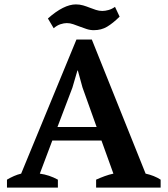

<svg xmlns="http://www.w3.org/2000/svg" viewBox="-20 -853 762 873"><path d="M441.4 -213.9H217.8L161.1 -63.5Q204.1 -57.6 243.2 -36.1V0H11.7V-36.1Q27.3 -45.4 43.5 -52.5Q59.6 -59.6 76.2 -63.5L327.6 -673.3H397.5L642.1 -63.5Q660.6 -59.6 678.5 -52.5Q696.3 -45.4 710.4 -36.1V0H417V-36.1Q435.1 -44.4 455.8 -52Q476.6 -59.6 495.6 -63.5ZM241.2 -275.4H419.4L355 -455.6L334 -532.2H332L309.1 -454.1ZM523.9 -777.3Q493.7 -747.6 467.3 -731.7Q440.9 -715.8 406.7 -715.8Q389.2 -715.8 373.3 -721.2Q357.4 -726.6 342.3 -732.2Q327.1 -737.8 313 -742.9Q298.8 -748 283.7 -748Q271 -748 255.1 -742.9Q239.3 -737.8 224.1 -724.6L197.8 -769Q270 -833 325.2 -833Q342.3 -833 358.2 -828.4Q374 -823.7 387.9 -818.1Q401.9 -812.5 416.3 -807.9Q430.7 -803.2 445.3 -803.2Q458 -803.2 473.1 -807.4Q488.3 -811.5 502.9 -821.8Z"/></svg>

Font: PT Astra Serif
Style: Bold
Weight: 700
Designer: A.Korolkova, I. Chaeva
Foundry: ParaType Ltd
Version: Version 1.002